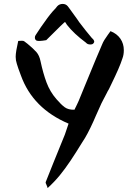

<svg xmlns="http://www.w3.org/2000/svg" viewBox="-20 -859 702 980"><path d="M441 -632Q426 -632 419 -641Q388 -664 363.5 -687Q339 -710 322 -732Q318 -738 315.5 -742Q313 -746 312 -747Q311 -749 216 -654Q175 -647 166 -652Q158 -657 158 -667Q158 -675 162 -680Q186 -718 222 -767Q228 -775 235 -784Q242 -793 250 -802Q266 -818 272 -827Q283 -839 300 -839Q316 -839 326 -827Q329 -823 336.5 -813Q344 -803 356 -786Q366 -773 373 -762.5Q380 -752 385 -745Q402 -722 418 -702.5Q434 -683 448 -666Q450 -663 456 -658Q461 -651 461 -647Q461 -642 457 -638Q453 -632 441 -632ZM223 101Q222 95 217 84Q212 74 213 71Q229 30 253.5 -30.5Q278 -91 311 -172Q313 -179 318 -192.5Q323 -206 330 -228Q148 -305 87 -473Q71 -515 66 -533Q60 -551 60 -569Q60 -582 63.5 -603Q67 -624 73 -650L92 -651Q100 -651 104 -648L121 -635Q151 -610 166 -593Q181 -576 187 -546Q200 -485 217.5 -438Q235 -391 268 -353Q292 -325 310.5 -311.5Q329 -298 360 -299Q368 -314 373 -325.5Q378 -337 382 -345L409 -411Q446 -501 469 -556.5Q492 -612 502 -634Q509 -652 531 -682Q533 -685 536.5 -689.5Q540 -694 544 -700Q577 -687 594.5 -661.5Q612 -636 612 -603Q612 -579 605 -561Q597 -536 583 -504Q569 -472 549 -431L536 -404Q528 -391 524 -382Q513 -361 506.5 -348.5Q500 -336 498 -332L471 -272Q440 -199 414 -155L400 -133Q367 -79 339.5 -38Q312 3 285 36Q258 69 223 101Z"/></svg>

Font: Mansalva
Style: Regular
Weight: 400
Designer: Carolina Short
Foundry: Carolina Short
Version: Version 2.112; ttfautohint (v1.8.4.7-5d5b)